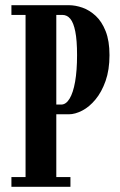

<svg xmlns="http://www.w3.org/2000/svg" viewBox="-20 -720 464 740"><path d="M24 0V-37.5H78.5V-662.5H24V-700H245Q270.5 -700 297.8 -690.5Q325 -681 348.8 -659Q372.5 -637 387.2 -599.8Q402 -562.5 402 -507.5Q402 -451 387 -408.2Q372 -365.5 348.2 -336.8Q324.5 -308 297 -293.8Q269.5 -279.5 245 -279.5H197V-37.5H251.5V0ZM197 -317H216Q234.5 -317 248.2 -339.8Q262 -362.5 269.5 -405.2Q277 -448 277 -507.5Q277 -564.5 270.2 -598.5Q263.5 -632.5 251 -647.5Q238.5 -662.5 220.5 -662.5H197Z"/></svg>

Font: Imbue Thin 10pt
Style: Bold
Weight: 700
Version: Version 1.102